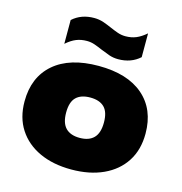

<svg xmlns="http://www.w3.org/2000/svg" viewBox="-117 -904 966 1021"><g transform="rotate(15 366.0 -394.0)"><path d="M366 11Q265.5 11 190.8 -23.5Q116 -58 74.5 -122Q33 -186 33 -275Q33 -408.5 120 -483.8Q207 -559 366 -559Q525 -559 612 -483.8Q699 -408.5 699 -275Q699 -186 657.8 -122Q616.5 -58 541.5 -23.5Q466.5 11 366 11ZM366 -163Q417 -163 443.5 -190.2Q470 -217.5 470 -275Q470 -333 443.5 -359Q417 -385 366 -385Q315 -385 288.5 -359Q262 -333 262 -275Q262 -217.5 288.5 -190.2Q315 -163 366 -163ZM455 -620Q428 -620 404 -628.5Q380 -637 357.5 -646.5Q336 -656 314.8 -663.5Q293.5 -671 271 -671Q239 -671 212.8 -660.5Q186.5 -650 158 -625V-756Q205.5 -799 277 -799Q304 -799 328 -790.8Q352 -782.5 374.5 -772.5Q396 -763 417.2 -755.5Q438.5 -748 461 -748Q493.5 -748 519.5 -758.8Q545.5 -769.5 574 -794V-663Q526.5 -620 455 -620Z"/></g></svg>

Font: Encode Sans Exp Black
Style: Regular
Weight: 900
Width: 7
Designer: Multiple Designers
Foundry: Impallari Type
Version: Version 3.002; ttfautohint (v1.8.3) -l 8 -r 50 -G 200 -x 14 